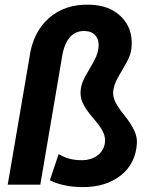

<svg xmlns="http://www.w3.org/2000/svg" viewBox="-20 -781 657 812"><path d="M150.4 0H12.7L104.5 -537.6Q118.7 -644 186.5 -704.1Q254.4 -764.2 358.4 -761.2Q443.4 -759.3 492.7 -710.2Q542 -661.1 536.6 -584.5Q535.2 -562 527.3 -542.2Q519.5 -522.5 497.6 -485.8Q475.6 -449.2 469.2 -434.1Q462.9 -418.9 459.5 -400.9Q455.6 -378.4 465.6 -354.7Q475.6 -331.1 504.9 -294.7Q534.2 -258.3 547.1 -230.7Q560.1 -203.1 559.1 -177.2Q554.7 -89.8 491 -39.3Q427.2 11.2 327.1 10.3Q246.1 9.3 190.9 -18.6L228 -129.4Q271.5 -102.5 328.1 -103.5Q363.3 -103.5 390.1 -122.1Q417 -140.6 423.3 -174.3Q427.2 -197.8 416.7 -221.2Q406.2 -244.6 374 -281.5Q341.8 -318.4 329.1 -347.7Q319.3 -370.1 320.8 -394.5Q322.3 -416.5 330.1 -435.8Q337.9 -455.1 358.6 -489.5Q379.4 -523.9 386.7 -541.5Q394 -559.1 396.5 -578.1Q400.4 -608.4 385.5 -628.4Q370.6 -648.4 339.8 -649.9Q299.8 -651.4 274.9 -622.6Q250 -593.8 241.7 -536.1Z"/></svg>

Font: TypoPRO Roboto
Style: Bold Italic
Weight: 700
Italic angle: -12°
Designer: Google
Version: Version 2.136; 2016